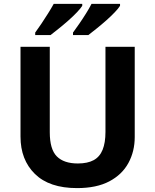

<svg xmlns="http://www.w3.org/2000/svg" viewBox="-20 -954 796 984"><path d="M670.5 -252Q670.5 -178 638 -118.5Q605.6 -59 540.1 -24.5Q474.7 10 374.8 10Q232.9 10 159 -62.5Q85.1 -135 85.1 -254V-714H235.1V-276.6Q235.1 -188.6 271.3 -152.4Q307.4 -116.2 378.8 -116.2Q429 -116.2 460.2 -133.3Q491.4 -150.4 505.9 -186.5Q520.5 -222.6 520.5 -277.6V-714H670.5ZM595.2 -924.2Q587.2 -911.2 568.2 -891.2Q549.3 -871.2 524.4 -849.2Q499.5 -827.2 475.1 -807.7Q450.6 -788.2 432.7 -774.2H354.1V-787.1Q368.1 -806.1 386.1 -832.1Q404.1 -858.1 421 -885.2Q438 -912.2 449 -934.2H595.2ZM401.5 -924.2Q393.5 -911.2 374.5 -891.2Q355.6 -871.2 330.7 -849.2Q305.8 -827.2 281.4 -807.7Q256.9 -788.2 239 -774.2H160.4V-787.1Q174.4 -806.1 191.9 -832.1Q209.4 -858.1 226.3 -885.2Q243.3 -912.2 255.3 -934.2H401.5Z"/></svg>

Font: Noto Sans Hebrew
Style: Regular
Weight: 400
Designer: Monotype Design Team
Foundry: Monotype Imaging Inc.
Version: Version 2.003;January 10, 2023;FontCreator 14.0.0.2877 64-bi